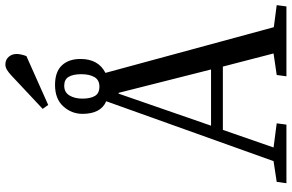

<svg xmlns="http://www.w3.org/2000/svg" viewBox="-210 -900 1110 731"><g transform="rotate(-90 345.5 -535.0)"><path d="M311 -907 296 -928 424 -1048Q436 -1059 445.5 -1064.5Q455 -1070 465 -1070Q483 -1070 494 -1057.5Q505 -1045 505 -1027Q505 -1012 497 -990ZM13 0 18 -37 97 -49 325 -686Q300 -697 288.5 -720Q277 -743 277 -776Q277 -818 305.5 -849.5Q334 -881 387 -881Q437 -881 461.5 -855Q486 -829 486 -784Q486 -716 433 -689L607 -48L691 -37L686 0H420L425 -37L507 -49L457 -242H216L149 -49L241 -37L236 0ZM381 -712Q406 -712 417 -731Q428 -750 428 -781Q428 -812 418 -829Q408 -846 384 -846Q359 -846 347 -826Q335 -806 335 -777Q335 -747 345 -729.5Q355 -712 381 -712ZM232 -287H446L357 -639H354Z"/></g></svg>

Font: Literata 36pt
Style: Italic
Weight: 400
Italic angle: -2°
Designer: Latin by Veronika Burian and Jose Scaglione. Greek by Irene Vlachou. Cyrillic by Vera Evstafieva
Foundry: TypeTogether
Version: Version 3.002